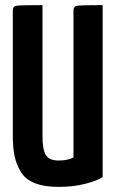

<svg xmlns="http://www.w3.org/2000/svg" viewBox="-20 -720 451 750"><path d="M146 -188Q146 -136 159 -114.5Q172 -93 209 -93Q245 -93 267 -105V-679Q267 -695 281.5 -697.5Q296 -700 381 -700V-28Q359 -14 313 -2Q267 10 209 10Q152 10 115 -5Q78 -20 60.5 -50Q43 -80 36.5 -112.5Q30 -145 30 -192V-679Q30 -695 44.5 -697.5Q59 -700 146 -700Z"/></svg>

Font: Yanone Kaffeesatz Bold
Style: Regular
Weight: 700
Designer: Yanone (Cyrillic: Daniel Pouzeot)
Foundry: Yanone
Version: Version 1.003;PS 001.003;hotconv 1.0.88;makeotf.lib2.5.64775